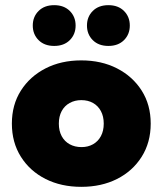

<svg xmlns="http://www.w3.org/2000/svg" viewBox="-20 -714 630 744"><path d="M295 10Q217 10 156.5 -20.5Q96 -51 61 -106.5Q26 -162 26 -235Q26 -308 61 -363Q96 -418 156.5 -449Q217 -480 295 -480Q373 -480 433.5 -449Q494 -418 529 -363Q564 -308 564 -235Q564 -162 529 -106.5Q494 -51 433.5 -20.5Q373 10 295 10ZM296 -144Q321 -144 340.5 -155Q360 -166 371 -186.5Q382 -207 382 -235Q382 -263 371 -283.5Q360 -304 340.5 -315Q321 -326 295 -326Q270 -326 250 -315Q230 -304 219 -283.5Q208 -263 208 -235Q208 -207 219 -186.5Q230 -166 250 -155Q270 -144 296 -144ZM400 -536Q362 -536 339.5 -558.5Q317 -581 317 -615Q317 -649 339.5 -671.5Q362 -694 400 -694Q438 -694 460.5 -671.5Q483 -649 483 -615Q483 -581 460.5 -558.5Q438 -536 400 -536ZM190 -536Q152 -536 129.5 -558.5Q107 -581 107 -615Q107 -649 129.5 -671.5Q152 -694 190 -694Q228 -694 250.5 -671.5Q273 -649 273 -615Q273 -581 250.5 -558.5Q228 -536 190 -536Z"/></svg>

Font: Gantari Black
Style: Regular
Weight: 900
Version: Version 1.000